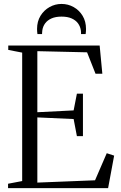

<svg xmlns="http://www.w3.org/2000/svg" viewBox="-20 -980 632 1000"><path d="M95.5 -37V-706L23 -720V-743H499L513 -596H477.5L433.5 -707.5L174.5 -713.5V-395.5L363.5 -405L380.5 -492H412V-271H380.5L363.5 -360L174.5 -368.5V-29L475 -41L536 -182L574.5 -169.5L543 0H22V-23ZM300.5 -959.5Q334.5 -959.5 363.5 -943.2Q392.5 -927 410.2 -897.8Q428 -868.5 428 -829Q428 -822 427.5 -816Q427 -810 426 -802.5H402Q402 -807.5 402 -812.5Q402 -817.5 401 -822.5Q398 -842.5 386.2 -858.5Q374.5 -874.5 353.2 -884Q332 -893.5 300.5 -893.5Q269.5 -893.5 248.2 -884Q227 -874.5 215.2 -858.5Q203.5 -842.5 200.5 -822.5Q200 -817.5 199.5 -812.5Q199 -807.5 199 -802.5H175Q174 -810 173.5 -816Q173 -822 173 -829Q173 -868.5 191 -897.8Q209 -927 238 -943.2Q267 -959.5 300.5 -959.5Z"/></svg>

Font: Merriweather 120pt Light
Style: Regular
Weight: 300
Version: Version 2.100